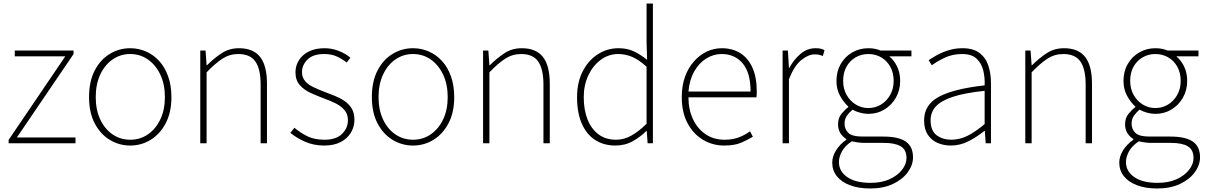

<svg xmlns="http://www.w3.org/2000/svg" viewBox="-20 -814 6851 1091"><path d="M29 0V-19L351 -494H64V-527H398V-507L76 -33H409V0Z M720 13Q657 13 603.5 -19.5Q550 -52 518 -113.5Q486 -175 486 -262Q486 -351 518 -413Q550 -475 603.5 -507.5Q657 -540 720 -540Q767 -540 809.5 -521.5Q852 -503 884.5 -467.5Q917 -432 935.5 -380Q954 -328 954 -262Q954 -175 921.5 -113.5Q889 -52 836 -19.5Q783 13 720 13ZM720 -20Q776 -20 820.5 -50.5Q865 -81 891 -135.5Q917 -190 917 -262Q917 -335 891 -390Q865 -445 820.5 -476Q776 -507 720 -507Q664 -507 619.5 -476Q575 -445 549.5 -390Q524 -335 524 -262Q524 -190 549.5 -135.5Q575 -81 619.5 -50.5Q664 -20 720 -20Z M1118 0V-527H1148L1154 -443H1156Q1197 -484 1240 -512Q1283 -540 1338 -540Q1419 -540 1458 -490.5Q1497 -441 1497 -339V0H1461V-334Q1461 -421 1431.5 -464Q1402 -507 1334 -507Q1285 -507 1244.5 -481Q1204 -455 1154 -403V0Z M1822 13Q1763 13 1714 -8.5Q1665 -30 1630 -59L1653 -88Q1686 -60 1726 -40Q1766 -20 1824 -20Q1890 -20 1923.5 -53Q1957 -86 1957 -131Q1957 -166 1937 -189Q1917 -212 1886.5 -227Q1856 -242 1825 -253Q1785 -268 1747 -285Q1709 -302 1684 -330Q1659 -358 1659 -403Q1659 -440 1678 -471Q1697 -502 1734 -521Q1771 -540 1825 -540Q1865 -540 1904 -525Q1943 -510 1971 -486L1950 -459Q1924 -479 1894 -493Q1864 -507 1823 -507Q1758 -507 1727 -475.5Q1696 -444 1696 -405Q1696 -374 1713.5 -353.5Q1731 -333 1759.5 -319.5Q1788 -306 1819 -294Q1851 -282 1882 -269.5Q1913 -257 1938 -240Q1963 -223 1978.5 -197.5Q1994 -172 1994 -133Q1994 -94 1974 -60.5Q1954 -27 1916 -7Q1878 13 1822 13Z M2327 13Q2264 13 2210.5 -19.5Q2157 -52 2125 -113.5Q2093 -175 2093 -262Q2093 -351 2125 -413Q2157 -475 2210.5 -507.5Q2264 -540 2327 -540Q2374 -540 2416.5 -521.5Q2459 -503 2491.5 -467.5Q2524 -432 2542.5 -380Q2561 -328 2561 -262Q2561 -175 2528.5 -113.5Q2496 -52 2443 -19.5Q2390 13 2327 13ZM2327 -20Q2383 -20 2427.5 -50.5Q2472 -81 2498 -135.5Q2524 -190 2524 -262Q2524 -335 2498 -390Q2472 -445 2427.5 -476Q2383 -507 2327 -507Q2271 -507 2226.5 -476Q2182 -445 2156.5 -390Q2131 -335 2131 -262Q2131 -190 2156.5 -135.5Q2182 -81 2226.5 -50.5Q2271 -20 2327 -20Z M2725 0V-527H2755L2761 -443H2763Q2804 -484 2847 -512Q2890 -540 2945 -540Q3026 -540 3065 -490.5Q3104 -441 3104 -339V0H3068V-334Q3068 -421 3038.5 -464Q3009 -507 2941 -507Q2892 -507 2851.5 -481Q2811 -455 2761 -403V0Z M3477 13Q3411 13 3362 -18.5Q3313 -50 3286 -111.5Q3259 -173 3259 -262Q3259 -347 3291.5 -409.5Q3324 -472 3377.5 -506Q3431 -540 3495 -540Q3543 -540 3580 -523Q3617 -506 3657 -474L3654 -573V-794H3690V0H3660L3655 -70H3653Q3620 -37 3576 -12Q3532 13 3477 13ZM3480 -20Q3526 -20 3568.5 -44Q3611 -68 3654 -111V-435Q3611 -474 3572.5 -490.5Q3534 -507 3493 -507Q3438 -507 3393.5 -474Q3349 -441 3323 -385.5Q3297 -330 3297 -262Q3297 -190 3318.5 -135.5Q3340 -81 3381 -50.5Q3422 -20 3480 -20Z M4095 13Q4029 13 3974 -20Q3919 -53 3886.5 -114.5Q3854 -176 3854 -262Q3854 -327 3872.5 -378Q3891 -429 3923.5 -465.5Q3956 -502 3996.5 -521Q4037 -540 4081 -540Q4142 -540 4186.5 -512Q4231 -484 4255.5 -429.5Q4280 -375 4280 -297Q4280 -289 4280 -280.5Q4280 -272 4278 -261H3892Q3892 -192 3917.5 -137.5Q3943 -83 3989 -51.5Q4035 -20 4097 -20Q4142 -20 4177 -33Q4212 -46 4242 -68L4258 -37Q4228 -19 4191 -3Q4154 13 4095 13ZM3892 -294H4245Q4245 -401 4200 -454Q4155 -507 4081 -507Q4034 -507 3993 -481.5Q3952 -456 3925 -408.5Q3898 -361 3892 -294Z M4427 0V-527H4457L4463 -428H4465Q4491 -476 4529 -508Q4567 -540 4614 -540Q4628 -540 4640 -538Q4652 -536 4665 -529L4656 -496Q4643 -501 4634 -503Q4625 -505 4609 -505Q4574 -505 4534 -473.5Q4494 -442 4463 -364V0Z M4925 257Q4858 257 4809.5 238.5Q4761 220 4735 187Q4709 154 4709 110Q4709 75 4730.5 40.5Q4752 6 4789 -20V-24Q4769 -36 4755.5 -57Q4742 -78 4742 -108Q4742 -144 4762.5 -168.5Q4783 -193 4800 -205V-209Q4775 -231 4754 -268.5Q4733 -306 4733 -354Q4733 -408 4757 -450Q4781 -492 4822.5 -516Q4864 -540 4914 -540Q4937 -540 4954.5 -536Q4972 -532 4983 -527H5159V-494H5033Q5061 -471 5078 -435Q5095 -399 5095 -354Q5095 -302 5071 -259.5Q5047 -217 5006 -192Q4965 -167 4914 -167Q4892 -167 4867.5 -173.5Q4843 -180 4825 -191Q4807 -177 4793 -157.5Q4779 -138 4779 -111Q4779 -81 4800 -59.5Q4821 -38 4882 -38H4999Q5086 -38 5127 -9.5Q5168 19 5168 80Q5168 124 5138 165Q5108 206 5053.5 231.5Q4999 257 4925 257ZM4914 -200Q4953 -200 4985.5 -219.5Q5018 -239 5038 -274Q5058 -309 5058 -354Q5058 -401 5038.5 -435.5Q5019 -470 4986.5 -488.5Q4954 -507 4914 -507Q4875 -507 4842.5 -488.5Q4810 -470 4790.5 -436Q4771 -402 4771 -354Q4771 -309 4791 -274Q4811 -239 4843.5 -219.5Q4876 -200 4914 -200ZM4927 225Q4990 225 5035.5 204Q5081 183 5106 150.5Q5131 118 5131 84Q5131 37 5098.5 17.5Q5066 -2 5004 -2H4884Q4879 -2 4860.5 -4Q4842 -6 4820 -11Q4781 15 4764 46.5Q4747 78 4747 107Q4747 159 4794 192Q4841 225 4927 225Z M5383 13Q5342 13 5307.5 -2Q5273 -17 5252 -48.5Q5231 -80 5231 -130Q5231 -218 5314 -263.5Q5397 -309 5575 -329Q5577 -372 5567.5 -412.5Q5558 -453 5530 -480Q5502 -507 5447 -507Q5391 -507 5346 -485Q5301 -463 5275 -443L5257 -472Q5274 -484 5302.5 -500Q5331 -516 5368.5 -528Q5406 -540 5449 -540Q5511 -540 5546.5 -512.5Q5582 -485 5596.5 -440Q5611 -395 5611 -341V0H5581L5576 -70H5573Q5533 -37 5484.5 -12Q5436 13 5383 13ZM5386 -20Q5433 -20 5478 -42.5Q5523 -65 5575 -109V-298Q5461 -286 5393.5 -263.5Q5326 -241 5297 -208.5Q5268 -176 5268 -131Q5268 -70 5303 -45Q5338 -20 5386 -20Z M5806 0V-527H5836L5842 -443H5844Q5885 -484 5928 -512Q5971 -540 6026 -540Q6107 -540 6146 -490.5Q6185 -441 6185 -339V0H6149V-334Q6149 -421 6119.5 -464Q6090 -507 6022 -507Q5973 -507 5932.5 -481Q5892 -455 5842 -403V0Z M6556 257Q6489 257 6440.5 238.5Q6392 220 6366 187Q6340 154 6340 110Q6340 75 6361.5 40.5Q6383 6 6420 -20V-24Q6400 -36 6386.5 -57Q6373 -78 6373 -108Q6373 -144 6393.5 -168.5Q6414 -193 6431 -205V-209Q6406 -231 6385 -268.5Q6364 -306 6364 -354Q6364 -408 6388 -450Q6412 -492 6453.5 -516Q6495 -540 6545 -540Q6568 -540 6585.5 -536Q6603 -532 6614 -527H6790V-494H6664Q6692 -471 6709 -435Q6726 -399 6726 -354Q6726 -302 6702 -259.5Q6678 -217 6637 -192Q6596 -167 6545 -167Q6523 -167 6498.5 -173.5Q6474 -180 6456 -191Q6438 -177 6424 -157.5Q6410 -138 6410 -111Q6410 -81 6431 -59.5Q6452 -38 6513 -38H6630Q6717 -38 6758 -9.5Q6799 19 6799 80Q6799 124 6769 165Q6739 206 6684.5 231.5Q6630 257 6556 257ZM6545 -200Q6584 -200 6616.5 -219.5Q6649 -239 6669 -274Q6689 -309 6689 -354Q6689 -401 6669.5 -435.5Q6650 -470 6617.5 -488.5Q6585 -507 6545 -507Q6506 -507 6473.5 -488.5Q6441 -470 6421.5 -436Q6402 -402 6402 -354Q6402 -309 6422 -274Q6442 -239 6474.5 -219.5Q6507 -200 6545 -200ZM6558 225Q6621 225 6666.5 204Q6712 183 6737 150.5Q6762 118 6762 84Q6762 37 6729.5 17.5Q6697 -2 6635 -2H6515Q6510 -2 6491.5 -4Q6473 -6 6451 -11Q6412 15 6395 46.5Q6378 78 6378 107Q6378 159 6425 192Q6472 225 6558 225Z"/></svg>

Font: Noto Sans SC Thin Thin
Style: Regular
Weight: 250
Version: Version 2.004-H2;hotconv 1.0.118;makeotfexe 2.5.65603